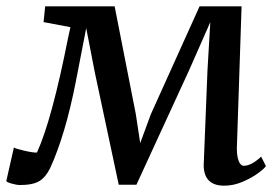

<svg xmlns="http://www.w3.org/2000/svg" viewBox="-58 -578 879 608"><path d="M714 -53Q738 -53 769 -82L784 -52Q779 -44 758.5 -29Q738 -14 709.5 -2Q681 10 652 10Q588 10 587 -54L599 -355L608 -508L541 -356L374 7H318L242 -350L215 -489L182 -319Q149 -151 101 -46Q87 -17 66.5 -4.5Q46 8 4 8Q-4 8 -20.5 3.5Q-37 -1 -38 -5L-14 -111Q-9 -107 20 -100.5Q49 -94 59 -95Q106 -197 158 -460L165 -492L80 -508L85 -558H305L372 -217L386 -125L420 -217L574 -558H707L692 -108Q692 -83 698 -68Q704 -53 714 -53Z"/></svg>

Font: Koeln Type Serif
Style: Italic
Weight: 400
Italic angle: -8°
Designer: Eben Sorkin
Foundry: Eben Sorkin
Version: Version 2.002